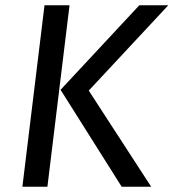

<svg xmlns="http://www.w3.org/2000/svg" viewBox="-20 -709 659 729"><path d="M160 0H65L149 -689H244ZM210 -368 509 -689H619L317 -365L554 0H442Z"/></svg>

Font: Yekcdsyqcyvpieeyorgstswgcgt
Style: Regular
Weight: 400
Italic angle: -8°
Designer: Carrois Corporate & Edenspiekermann
Foundry: Carrois Corporate GbR & Edenspiekermann AG
Version: Version 2.001